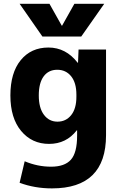

<svg xmlns="http://www.w3.org/2000/svg" viewBox="-20 -787 658 1037"><path d="M399.4 -448.2H401.4L404.3 -519.5H552.7V-56.6Q552.7 230.5 260.7 230.5Q167 230.5 85.9 200.2L113.3 84Q182.6 113.3 255.9 113.3Q329.1 113.3 362.8 75.7Q396.5 38.1 396.5 -54.7V-83H394.5Q337.9 -9.8 245.1 -9.8Q152.3 -9.8 94.2 -79.6Q36.1 -149.4 36.1 -271.5Q36.1 -393.6 91.8 -461.9Q147.5 -530.3 241.7 -530.3Q335.9 -530.3 399.4 -448.2ZM85.9 -766.6H247.1L313.5 -648.4H315.4L381.8 -766.6H543L418.9 -589.8H209ZM392.6 -264.6V-275.4Q392.6 -339.8 364.3 -375Q335.9 -410.2 289.1 -410.2Q242.2 -410.2 215.8 -374.5Q189.5 -338.9 189.5 -271.5Q189.5 -204.1 217.3 -167Q245.1 -129.9 290.5 -129.9Q335.9 -129.9 364.3 -165Q392.6 -200.2 392.6 -264.6Z"/></svg>

Font: GenEi M Gothic v2 Heavy
Style: Regular
Weight: 800
Version: Version 2.0